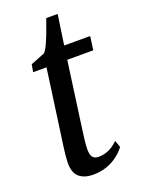

<svg xmlns="http://www.w3.org/2000/svg" viewBox="-135 -751 604 822"><g transform="rotate(-20 167.0 -339.5)"><path d="M165 -185.5Q162.5 -163.5 160.2 -147.8Q158 -132 157.2 -120.8Q156.5 -109.5 156.5 -100Q156.5 -76 164.8 -65Q173 -54 192.5 -54Q214.5 -54 236.8 -63.2Q259 -72.5 281 -94L292 -62.5Q278 -43.5 256.2 -26.8Q234.5 -10 206 0Q177.5 10 143.5 10Q105 10 81.5 -9.2Q58 -28.5 58 -73.5Q58 -80.5 58.8 -90.5Q59.5 -100.5 60.8 -113.5Q62 -126.5 64.2 -142.2Q66.5 -158 69 -177L112.5 -490.5H51.5L57.5 -524.5L123 -550.5Q133.5 -562.5 144.5 -587Q155.5 -611.5 165.8 -639.5Q176 -667.5 183.5 -689H235.5L215.5 -552.5H334L325.5 -490.5H207Z"/></g></svg>

Font: Merriweather 24pt SemiCondensed
Style: Italic
Weight: 400
Width: 4
Italic angle: -7.8°
Designer: Eben Sorkin
Foundry: Eben Sorkin
Version: Version 2.101